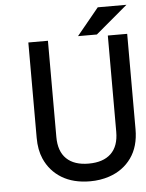

<svg xmlns="http://www.w3.org/2000/svg" viewBox="-56 -836 678 892"><g transform="rotate(-5 283.5 -390.0)"><path d="M418.5 -665H330.6L433.6 -790.5H567.4ZM328.6 -70.8Q396.5 -70.8 432.6 -105.2Q468.8 -139.6 468.8 -207V-655.8H559.1V-210.9Q559.1 -130.4 521 -77.1Q482.9 -23.9 417 -2Q375.5 11.7 328.6 11.7Q250.5 11.7 196.3 -21.2Q142.1 -54.2 116.2 -113.3Q98.1 -154.8 98.1 -210.9V-655.8H189.5V-207Q189.5 -140.1 225.3 -105.5Q261.2 -70.8 328.6 -70.8Z"/></g></svg>

Font: Meera Inimai
Style: Regular
Weight: 400
Version: 2.0.0+20160526